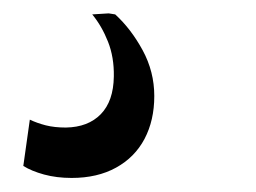

<svg xmlns="http://www.w3.org/2000/svg" viewBox="-20 -42 373 280"><path d="M84.5 217.5Q62.5 217.5 44.2 212.5Q26 207.5 14 200L23.5 132.5Q34 137.5 46.8 140.8Q59.5 144 76 144Q108.5 143.5 127 124.5Q145.5 105.5 146 69.5Q146.5 41.5 137.5 18.8Q128.5 -4 114.5 -21L138.5 -22.5L148 -21Q171 0 188 31.2Q205 62.5 205 98Q205 133.5 190.8 160.5Q176.5 187.5 149.2 202.5Q122 217.5 84.5 217.5Z"/></svg>

Font: Merriweather 96pt Medium
Style: Italic
Weight: 500
Italic angle: -7.8°
Version: Version 2.101